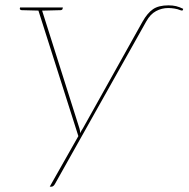

<svg xmlns="http://www.w3.org/2000/svg" viewBox="-20 -518 705 718"><path d="M166 180 273 -9 120 -490H127Q131 -490 133 -488Q135 -486 136 -483L277 -38Q278 -34 279 -29.5Q280 -25 280 -20Q283 -28 290 -38L513 -437Q531 -469 552 -483.5Q573 -498 610 -498Q626 -498 638.5 -495Q651 -492 665 -485L664 -481Q663 -478 660 -478.5Q657 -479 654 -480Q645 -484 632.5 -486Q620 -488 609 -488Q585 -488 563.5 -476.5Q542 -465 527 -438L186 169Q184 173 180.5 176.5Q177 180 173 180ZM127 -482 128 -490H144L143 -482ZM140 -490 138 -478 61 -480Q59 -480 56.5 -481.5Q54 -483 54 -485L55 -490ZM215 -490 214 -485Q214 -483 211.5 -481.5Q209 -480 207 -480L130 -478V-490Z"/></svg>

Font: Aleo Thin
Style: Italic
Weight: 250
Italic angle: -7°
Designer: Alessio Laiso
Foundry: Alessio Laiso
Version: Version 2.001;gftools[0.9.29]